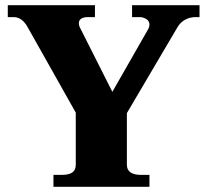

<svg xmlns="http://www.w3.org/2000/svg" viewBox="-20 -720 799 740"><path d="M186 -46H218Q246 -46 259 -55.5Q272 -65 272 -85V-286L85 -618Q64 -654 33 -654H10V-700H346V-654H317Q302 -654 293 -648Q284 -642 284 -631Q284 -621 289 -612L413 -366L549 -604Q556 -615 556 -625Q556 -639 544 -646.5Q532 -654 519 -654H489V-700H749V-654H732Q712 -654 693.5 -644Q675 -634 664 -615L469 -284V-85Q469 -46 524 -46H556V0H186Z"/></svg>

Font: Taviraj ExtraBold
Style: Regular
Weight: 800
Designer: Katatrad Team
Foundry: CadsonDemak
Version: Version 1.001